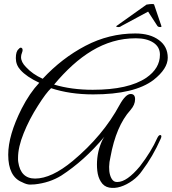

<svg xmlns="http://www.w3.org/2000/svg" viewBox="-20 -874 857 958"><path d="M785 -745Q788 -739 779 -739Q769 -739 765 -745L719 -816L587 -745Q576 -736 563 -740Q557 -742 562 -745L711 -851Q748 -857 749 -851ZM632 -405Q654 -405 654 -379Q654 -351 631 -325Q559 -245 531 -90Q525 -65 524.5 -42Q524 -19 529 -1.5Q534 16 543 25.5Q552 35 566 34Q613 34 678 -44Q735 -118 765 -186Q773 -202 781 -200Q789 -198 782 -182Q742 -92 689 -22Q670 6 641 27Q612 48 582 57.5Q552 67 525 62Q498 57 483 32Q469 10 465.5 -21.5Q462 -53 465.5 -85Q469 -117 479 -146Q489 -175 501 -192Q450 -131 396.5 -83Q343 -35 286 2Q228 38 153 46Q146 47 129.5 47Q113 47 90 35Q21 7 21 -102Q21 -199 88 -332Q128 -410 176 -461Q112 -491 82 -525Q59 -550 59 -584Q59 -618 73 -629Q83 -642 91 -632Q95 -624 90 -612Q85 -600 85 -589Q85 -564 110 -539Q142 -504 193 -481Q289 -584 406.5 -645.5Q524 -707 655 -707Q729 -707 773 -674Q817 -642 817 -586Q817 -531 746 -475Q651 -403 445 -403Q328 -403 235 -434Q210 -411 169 -346Q126 -279 98 -209Q70 -140 70 -86Q70 -81 70 -76Q70 -71 71 -66Q83 17 155 17Q237 17 343 -71Q494 -197 577 -351Q607 -405 632 -405ZM778 -601Q778 -640 745 -661.5Q712 -683 658 -683Q598 -683 543.5 -667Q489 -651 439 -621Q389 -591 342 -548.5Q295 -506 250 -452Q336 -426 443 -426Q621 -426 710 -486Q778 -533 778 -601Z"/></svg>

Font: #9Slide05 Great Vibes
Style: Regular
Weight: 400
Designer: Robert E. Leuschke
Foundry: Robert E. Leuschke
Version: Version 1.001